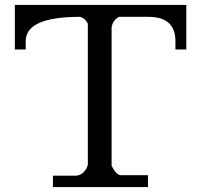

<svg xmlns="http://www.w3.org/2000/svg" viewBox="-20 -756 813 776"><path d="M431 -644Q435 -674 461 -688H579Q689 -688 689 -590V-556H733V-736H40V-556H84V-590Q84 -688 304 -688Q325 -682 335 -660V-90Q331 -74 319 -61Q307 -48 289 -46H194V0H578V-48H467Q449 -50 431 -86Z"/></svg>

Font: Sawarabi Mincho
Style: Regular
Weight: 400
Version: Version 1.082; ttfautohint (v1.8.4.7-5d5b)